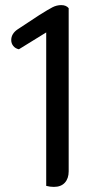

<svg xmlns="http://www.w3.org/2000/svg" viewBox="-20 -726 399 752"><path d="M161 2V-599L54 -533Q40 -536 32 -546Q24 -556 24 -569Q24 -594 49 -611L134 -667Q169 -689 185.5 -697.5Q202 -706 220 -706Q239 -706 249 -694V-55Q249 -27 234 -10.5Q219 6 191 6Q176 6 161 2Z"/></svg>

Font: Thasadith
Style: Bold
Weight: 700
Designer: Cadson Demak Co.,Ltd.
Foundry: Cadson Demak Co.,Ltd.
Version: Version 1.000; ttfautohint (v1.6)